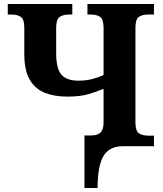

<svg xmlns="http://www.w3.org/2000/svg" viewBox="-20 -734 820 964"><path d="M404 210V-54H438Q470 -54 485 -69Q500 -84 500 -120V-288Q469 -275 426.5 -262Q384 -249 317 -249Q252 -249 204 -268.5Q156 -288 129 -334.5Q102 -381 102 -464V-594Q102 -637 85 -649Q68 -661 37 -661H19V-714H343V-661H327Q297 -661 279.5 -649Q262 -637 262 -594V-468Q262 -389 288.5 -359Q315 -329 374 -329Q410 -329 440.5 -336.5Q471 -344 500 -357V-594Q500 -637 483 -649Q466 -661 435 -661H419V-714H753V-661H725Q694 -661 677 -649Q660 -637 660 -594V-120Q660 -77 677 -65Q694 -53 725 -53H753V0H598Q529 0 499.5 49.5Q470 99 470 210Z"/></svg>

Font: Noto Serif
Style: Bold
Weight: 700
Designer: Monotype Design Team
Foundry: Monotype Imaging Inc.
Version: Version 2.014